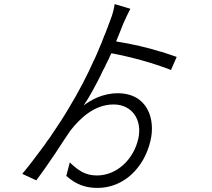

<svg xmlns="http://www.w3.org/2000/svg" viewBox="-20 -856 1040 941"><path d="M717 -164C744 -273 702 -399 557 -399C482 -399 424 -365 390 -339C418 -380 445 -431 472 -484L476 -493C482 -505 488 -518 495 -530L499 -540C501 -543 502 -546 504 -549L508 -558L513 -567C517 -577 521 -586 526 -595C622 -577 732 -547 818 -513L846 -577C828 -583 810 -589 793 -595L784 -598C781 -599 778 -600 775 -601L766 -603C702 -623 635 -639 549 -653C562 -682 573 -713 584 -740C593 -761 609 -794 619 -813L542 -836C539 -814 532 -786 522 -761C518 -751 514 -740 510 -729L507 -720L503 -711L500 -702C496 -693 493 -684 489 -676L486 -667C483 -661 481 -655 479 -649L475 -640C469 -626 463 -611 457 -597L453 -588C450 -582 448 -576 445 -570L441 -562C407 -486 368 -410 316 -324C292 -283 261 -236 229 -189L223 -180C214 -169 206 -157 198 -145L192 -137C155 -87 119 -39 89 -4L158 28C185 -8 217 -54 248 -100L254 -109C280 -149 305 -187 325 -216C370 -273 440 -344 537 -344C628 -344 678 -268 658 -177C635 -74 552 4 455 4C396 4 361 -23 322 -60L305 6C353 49 400 65 458 65C587 65 686 -34 717 -164Z"/></svg>

Font: Glow Sans SC Normal
Style: Regular
Weight: 400
Designer: Ryoko NISHIZUKA (kana, bopomofo & ideographs); Paul D. Hunt (Latin, Greek & Cyrillic); Sandoll Communications, Soo-young
Version: Version 0.93